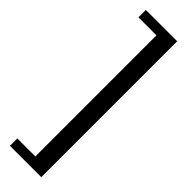

<svg xmlns="http://www.w3.org/2000/svg" viewBox="-303 -759 897 897"><g transform="rotate(45 145.0 -311.0)"><path d="M26 89H145V-711H26V-760H233V138H26Z"/></g></svg>

Font: IBM Plex Serif Text
Style: Regular
Weight: 450
Designer: Mike Abbink, Paul van der Laan, Pieter van Rosmalen
Foundry: Bold Monday
Version: Version 3.001